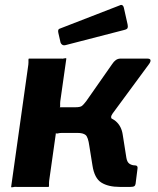

<svg xmlns="http://www.w3.org/2000/svg" viewBox="-20 -772 651 793"><path d="M26 0 97 -505Q98 -516 97.5 -523Q97 -530 100 -530H229Q240 -529 246.5 -531Q253 -533 254 -530L229 -354Q228 -343 228.5 -336Q229 -329 226 -329H326L383 -295Q434 -292 458 -271.5Q482 -251 487 -215L502 -120Q505 -102 515 -95.5Q525 -89 537 -89Q550 -89 548 -76L540 -13Q539 -6 534.5 -3Q530 0 518 0H475Q427 0 398.5 -18Q370 -36 362 -88L349 -169Q344 -206 333.5 -214.5Q323 -223 300 -223H236Q226 -223 219 -221Q212 -219 211 -223L183 -25Q182 -15 182.5 -7.5Q183 0 180 0H51Q40 -1 33.5 1Q27 3 26 0ZM292 -267 291 -329Q312 -329 319 -335Q326 -341 336 -354L443 -507Q450 -518 458.5 -524Q467 -530 478 -530H588Q600 -530 601.5 -524Q603 -518 596 -508L445 -303Q433 -286 445 -279ZM492 -738 507 -671Q509 -662 507 -656.5Q505 -651 492 -648L252 -586Q242 -583 236 -588Q230 -593 229 -601L221 -636Q218 -650 225 -653L475 -750Q480 -753 485 -750.5Q490 -748 492 -738Z"/></svg>

Font: Libre Franklin
Style: Bold Italic
Weight: 700
Italic angle: -8°
Designer: Pablo Impallari, Rodrigo Fuenzalida, Nhung Nguyen
Foundry: Impallari Type
Version: Version 3.000